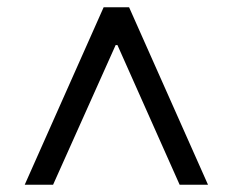

<svg xmlns="http://www.w3.org/2000/svg" viewBox="-20 -648 640 528"><path d="M48 -140 265 -628H335L552 -140H474L303 -524H298L126 -140Z"/></svg>

Font: Nunito Sans 12pt ExtraLight 6pt Medium
Style: Regular
Weight: 500
Version: Version 3.101;gftools[0.9.27]